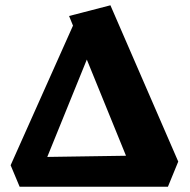

<svg xmlns="http://www.w3.org/2000/svg" viewBox="-20 -706 719 726"><path d="M54.2 0 20.2 -81.2 271.5 -643.8 366.8 -624.8 144.5 -77.5 85.5 -111.5 570 -118.8 479.5 -60.5 241.2 -645.5 397.5 -686 654 -95 615 0Z"/></svg>

Font: Eczar
Style: Regular
Weight: 400
Designer: Vaibhav Singh
Foundry: Rosetta Type Foundry
Version: Version 2.000